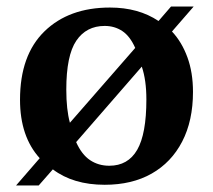

<svg xmlns="http://www.w3.org/2000/svg" viewBox="-20 -549 648 585"><path d="M29 16 101 -67Q41 -133 41 -245Q41 -381 115.5 -453.5Q190 -526 315 -526Q402 -526 463 -485L501 -529H570L504 -453Q534 -421 551 -374.5Q568 -328 568 -269Q568 -181 535 -117.5Q502 -54 442 -20Q382 14 299 14Q203 14 141 -33L98 16ZM193 -175 392 -403Q376 -439 352.5 -454.5Q329 -470 299 -470Q243 -470 212.5 -425Q182 -380 182 -276Q182 -215 193 -175ZM313 -44Q370 -44 398 -92.5Q426 -141 426 -246Q426 -305 412 -346L212 -116Q229 -78 254.5 -61Q280 -44 313 -44Z"/></svg>

Font: Literata 36pt SemiBold
Style: Regular
Weight: 600
Designer: Latin by Veronika Burian and Jose Scaglione. Greek by Irene Vlachou. Cyrillic by Vera Evstafieva.
Foundry: TypeTogether
Version: Version 3.002